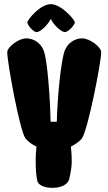

<svg xmlns="http://www.w3.org/2000/svg" viewBox="-20 -895 523 926"><path d="M157 -740C173 -740 211 -774 225 -804C238 -774 277 -740 293 -740C309 -740 341 -775 341 -787C341 -799 276 -875 225 -875C173 -875 112 -799 112 -787C112 -775 140 -740 157 -740ZM377 -710C339 -710 307 -687 293 -653C274 -608 256 -415 254 -308H224C222 -415 209 -608 190 -653C176 -687 144 -710 106 -710C71 -710 15 -669 15 -643C15 -594 76 -258 104 -226C115 -213 134 -198 156 -188C153 -164 152 -139 152 -115C152 -80 155 -43 160 -22C165 -2 194 11 234 11C276 11 308 -6 314 -32C321 -61 326 -94 326 -115C326 -136 325 -162 322 -188C344 -199 363 -213 374 -226C402 -258 468 -594 468 -643C468 -669 412 -710 377 -710Z"/></svg>

Font: Manosque
Style: Regular
Weight: 400
Designer: Ariel Martín Pérez
Foundry: Ariel Martín Pérez
Version: Version 1.005;hotconv 1.0.109;makeotfexe 2.5.65596